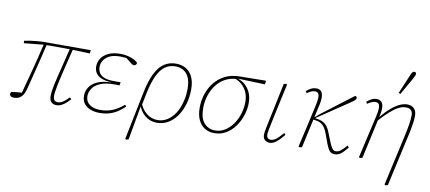

<svg xmlns="http://www.w3.org/2000/svg" viewBox="-81 -1083 3549 1584"><g transform="rotate(10 1693.5 -291.0)"><path d="M62 11Q43 11 34 4Q25 -3 25 -14Q25 -20 27.5 -25Q30 -30 32 -32Q56 -36 81.5 -38.5Q107 -41 133 -42L132 -33L115 -27Q130 -83 144.5 -136.5Q159 -190 173 -243.5Q187 -297 201 -353.5Q215 -410 229 -470H253Q240 -413 227 -359.5Q214 -306 201.5 -257Q189 -208 177.5 -162Q166 -116 155 -74Q147 -44 134 -25.5Q121 -7 103 2Q85 11 62 11ZM64 -446 62 -466Q82 -471 110 -475Q138 -479 172 -482Q206 -485 242 -485H618L614 -457L455 -463H235ZM416 11Q391 11 374 -4.5Q357 -20 357 -57Q357 -73 360 -95.5Q363 -118 369.5 -149.5Q376 -181 387 -225.5Q398 -270 413 -330.5Q428 -391 447 -471H473Q453 -391 438.5 -331Q424 -271 413.5 -227Q403 -183 397 -152Q391 -121 388 -99.5Q385 -78 385 -62Q385 -36 395.5 -25.5Q406 -15 425 -15Q446 -15 467.5 -29Q489 -43 516 -72L530 -59Q513 -40 495 -24Q477 -8 457.5 1.5Q438 11 416 11Z M777 12Q737 12 703 -0.5Q669 -13 648.5 -39Q628 -65 628 -106Q628 -145 649 -177.5Q670 -210 714.5 -230.5Q759 -251 831 -253L830 -254Q782 -256 750 -268.5Q718 -281 701.5 -304.5Q685 -328 685 -361Q685 -397 704.5 -428Q724 -459 764 -478.5Q804 -498 866 -498Q899 -498 929 -490.5Q959 -483 981.5 -471.5Q1004 -460 1012 -447Q1011 -439 1006 -432Q1001 -425 990 -425Q981 -425 972.5 -430.5Q964 -436 951 -447L910 -480L952 -481L948 -466Q924 -472 906.5 -474Q889 -476 867 -476Q810 -476 776.5 -458.5Q743 -441 728 -415Q713 -389 713 -363Q713 -335 726 -313Q739 -291 769.5 -279Q800 -267 853 -267Q866 -267 883 -267Q900 -267 906 -268L902 -240Q897 -241 883.5 -241Q870 -241 857 -241Q783 -241 739 -221Q695 -201 675.5 -170.5Q656 -140 656 -108Q656 -62 690.5 -37.5Q725 -13 779 -13Q839 -13 886.5 -34Q934 -55 975 -91L987 -78Q958 -50 926.5 -29.5Q895 -9 858 1.5Q821 12 777 12Z M1033 191 1025 185 1107 -219Q1136 -361 1189.5 -429.5Q1243 -498 1332 -498Q1379 -498 1414.5 -477Q1450 -456 1470 -414.5Q1490 -373 1490 -309Q1490 -244 1473 -186.5Q1456 -129 1425 -84.5Q1394 -40 1351.5 -15Q1309 10 1258 10Q1200 10 1156.5 -26.5Q1113 -63 1097 -121L1107 -132Q1126 -78 1167.5 -45.5Q1209 -13 1259 -13Q1295 -13 1325.5 -28Q1356 -43 1381 -70.5Q1406 -98 1423.5 -135.5Q1441 -173 1450.5 -217.5Q1460 -262 1460 -310Q1460 -391 1425.5 -433Q1391 -475 1329 -475Q1279 -475 1242 -447.5Q1205 -420 1179 -365Q1153 -310 1135 -227L1109 -100L1104 -98L1053 185Z M1738 12Q1695 12 1660.5 -8.5Q1626 -29 1605.5 -70.5Q1585 -112 1585 -174Q1585 -235 1603.5 -290.5Q1622 -346 1657.5 -389.5Q1693 -433 1744 -458.5Q1795 -484 1861 -485L2085 -488L2082 -457L1851 -465L1844 -460Q1802 -458 1766 -442.5Q1730 -427 1702 -400Q1674 -373 1654.5 -337.5Q1635 -302 1624.5 -261Q1614 -220 1614 -176Q1614 -90 1650.5 -50.5Q1687 -11 1742 -11Q1788 -11 1826 -35.5Q1864 -60 1891.5 -100Q1919 -140 1933.5 -188.5Q1948 -237 1948 -284Q1948 -334 1930.5 -370.5Q1913 -407 1884.5 -430.5Q1856 -454 1823 -463L1828 -470Q1868 -465 1901.5 -441.5Q1935 -418 1956 -377.5Q1977 -337 1977 -283Q1977 -233 1960.5 -180.5Q1944 -128 1913 -84.5Q1882 -41 1838 -14.5Q1794 12 1738 12Z M2203 11Q2180 11 2163 -3Q2146 -17 2146 -47Q2146 -57 2148 -70.5Q2150 -84 2154.5 -106.5Q2159 -129 2166.5 -164.5Q2174 -200 2185 -252L2234 -487L2255 -492L2262 -487L2237 -373Q2219 -290 2207.5 -235.5Q2196 -181 2189 -147.5Q2182 -114 2178.5 -96Q2175 -78 2174 -69Q2173 -60 2173 -54Q2173 -33 2182.5 -24Q2192 -15 2207 -15Q2228 -15 2250.5 -31Q2273 -47 2308 -89L2321 -76Q2288 -35 2259.5 -12Q2231 11 2203 11Z M2444 0Q2454 -45 2464.5 -90Q2475 -135 2485 -179.5Q2495 -224 2505 -269Q2515 -314 2525 -359Q2534 -399 2534.5 -424Q2535 -449 2526.5 -460.5Q2518 -472 2499 -472Q2483 -472 2467.5 -465Q2452 -458 2433 -445L2423 -461Q2445 -479 2464 -488.5Q2483 -498 2506 -498Q2532 -498 2546.5 -482.5Q2561 -467 2562 -433.5Q2563 -400 2549 -345L2473 0L2452 5ZM2748 11Q2719 11 2704 -7.5Q2689 -26 2675 -63L2645 -144Q2628 -191 2605 -212Q2582 -233 2541 -238L2519 -241V-257H2527L2572 -295L2832 -493Q2837 -492 2842 -488.5Q2847 -485 2847 -477Q2847 -468 2838 -459Q2829 -450 2802 -432L2535 -252L2534 -254L2543 -253Q2580 -249 2602.5 -237.5Q2625 -226 2640 -206.5Q2655 -187 2666 -158L2702 -69Q2715 -40 2725 -27.5Q2735 -15 2752 -15Q2775 -15 2794.5 -31Q2814 -47 2841 -78L2854 -64Q2823 -25 2799.5 -7Q2776 11 2748 11Z M2950 0Q2960 -45 2970.5 -90Q2981 -135 2991 -179.5Q3001 -224 3011.5 -269Q3022 -314 3032 -359Q3041 -398 3041.5 -423Q3042 -448 3034 -460Q3026 -472 3006 -472Q2990 -472 2974 -465Q2958 -458 2939 -445L2929 -461Q2951 -479 2970 -488.5Q2989 -498 3012 -498Q3038 -498 3052.5 -482.5Q3067 -467 3068 -433.5Q3069 -400 3055 -345L2979 0L2958 5ZM3197 185 3285 -209Q3295 -253 3301.5 -285Q3308 -317 3311.5 -340.5Q3315 -364 3316.5 -382Q3318 -400 3318 -415Q3318 -444 3303.5 -458Q3289 -472 3259 -472Q3232 -472 3201 -456.5Q3170 -441 3131.5 -407Q3093 -373 3043 -318L3039 -349H3053Q3095 -402 3133 -434.5Q3171 -467 3204.5 -482.5Q3238 -498 3268 -498Q3291 -498 3308.5 -489Q3326 -480 3336 -462Q3346 -444 3346 -415Q3346 -403 3345 -389.5Q3344 -376 3342 -359.5Q3340 -343 3336 -321.5Q3332 -300 3326.5 -272Q3321 -244 3312 -207L3225 185L3205 191ZM3181 -580Q3198 -620 3215 -660Q3232 -700 3249 -740Q3254 -751 3258 -758.5Q3262 -766 3267 -769.5Q3272 -773 3278 -773Q3286 -773 3290 -769Q3294 -765 3294 -757Q3294 -750 3290 -741.5Q3286 -733 3276 -714Q3256 -679 3236 -643.5Q3216 -608 3196 -573Z"/></g></svg>

Font: Source Serif 4 ExtraLight
Style: Italic
Weight: 250
Italic angle: -12°
Designer: Frank Grießhammer
Foundry: Adobe Systems Incorporated
Version: Version 4.004;hotconv 1.0.116;makeotfexe 2.5.65601